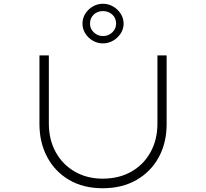

<svg xmlns="http://www.w3.org/2000/svg" viewBox="-20 -995 1097 1022"><path d="M526 7Q424 7 348.5 -37Q273 -81 231.5 -158.5Q190 -236 190 -335V-700H240V-338Q240 -251 277 -184.5Q314 -118 379 -81Q444 -44 526 -44Q613 -44 678.5 -81Q744 -118 781 -184.5Q818 -251 818 -338V-700H867V-334Q867 -235 825 -158Q783 -81 706.5 -37Q630 7 526 7ZM528 -764Q499 -764 474 -778.5Q449 -793 434 -817Q419 -841 419 -869Q419 -898 434 -922Q449 -946 474 -960.5Q499 -975 528 -975Q557 -975 582 -960.5Q607 -946 622.5 -922Q638 -898 638 -869Q638 -841 622.5 -817Q607 -793 582 -778.5Q557 -764 528 -764ZM528 -803Q557 -803 577.5 -822.5Q598 -842 598 -869Q598 -899 577.5 -917.5Q557 -936 528 -936Q498 -936 478.5 -917Q459 -898 459 -869Q459 -842 479.5 -822.5Q500 -803 528 -803Z"/></svg>

Font: Lexend Zetta ExtraLight
Style: Regular
Weight: 250
Version: Version 1.007